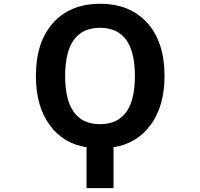

<svg xmlns="http://www.w3.org/2000/svg" viewBox="-20 -761 1040 1000"><path d="M501 -616.2Q319.3 -616.2 319.3 -365.2Q319.3 -114.3 501 -114.3Q682.6 -114.3 682.6 -365.2Q682.6 -616.2 501 -616.2ZM836.9 -365.2Q836.9 -208 764.6 -110.4Q692.4 -12.7 571.3 5.9V218.8H430.7V5.9Q309.6 -12.7 238.3 -110.4Q167 -208 167 -365.2Q167 -542 256.3 -641.6Q345.7 -741.2 501.5 -741.2Q657.2 -741.2 747.1 -641.6Q836.9 -542 836.9 -365.2Z"/></svg>

Font: GenEi Gothic M Regular
Style: Bold
Weight: 700
Designer: o_tamon (Modified); [Source Han Sans]
Ryoko NISHIZUKA  (kana & ideographs); Paul D. Hunt (Latin, Greek & Cyrillic); Wenl
Version: Version 1.1a;Original Version 1.004